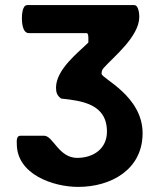

<svg xmlns="http://www.w3.org/2000/svg" viewBox="-20 -540 619 754"><path d="M46 25C46 145 189 194 287 194C416 194 540 126 540 -17C540 -163 379 -232 379 -250C379 -259 380 -265 387 -273C424 -315 527 -396 527 -474C527 -483 525 -520 507 -520H87C66 -520 66 -475 66 -467C66 -454 68 -410 93 -410H320C328 -410 327 -389 327 -387V-373C290 -336 200 -268 200 -196C200 -177 204 -165 220 -153C304 -144 400 -131 400 -23C400 44 347 80 283 80C210 80 189 -7 153 -7H60C43 -7 46 17 46 25Z"/></svg>

Font: Asimov Print
Style: C
Weight: 500
Designer: Google
Version: Version 2.000980: 2014